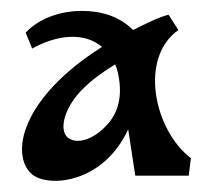

<svg xmlns="http://www.w3.org/2000/svg" viewBox="-20 -793 380 352"><path d="M27 -733 39 -704C84 -729 134 -735 167 -707C17 -612 0 -510 37 -475C65 -448 169 -455 215 -556L228 -471H326L330 -503C263 -554 234 -686 307 -738L289 -766C272 -762 248 -750 224 -738C198 -764 164 -773 130 -773C90 -773 51 -759 27 -733ZM104 -541C87 -556 99 -599 134 -632C151 -649 172 -663 191 -675L194 -668C209 -614 192 -584 182 -571C157 -539 122 -526 104 -541Z"/></svg>

Font: Basteleur Moonlight
Style: Regular
Weight: 300
Designer: Keussel
Foundry: Keussel Studio
Version: Version 1.300;Glyphs 3.2 (3192)